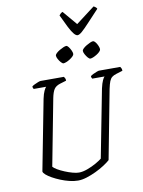

<svg xmlns="http://www.w3.org/2000/svg" viewBox="-116 -1214 964 1292"><g transform="rotate(-10 366.0 -568.0)"><path d="M311 0Q283 0 252.5 -7.5Q222 -15 192.5 -27Q163 -39 139 -52.5Q115 -66 100 -79Q85 -92 84 -102L177 -583Q184 -616 193 -635Q202 -654 208 -659H123Q122 -661 119.5 -665.5Q117 -670 117 -677Q122 -682 134.5 -688Q147 -694 159.5 -699Q172 -704 178 -704H337Q339 -701 343.5 -694Q348 -687 347 -676L304 -663Q275 -654 262.5 -635Q250 -616 242 -576L155 -122Q163 -112 183.5 -100Q204 -88 230.5 -77Q257 -66 282.5 -59Q308 -52 326 -52Q352 -52 384.5 -64Q417 -76 445 -92Q473 -108 486 -119L576 -583Q584 -618 592.5 -636Q601 -654 607 -659H523Q522 -661 519.5 -665.5Q517 -670 517 -677Q524 -683 536.5 -689Q549 -695 561 -699.5Q573 -704 577 -704H722Q724 -700 728 -694.5Q732 -689 732 -676L687 -662Q670 -657 658.5 -648Q647 -639 640 -621.5Q633 -604 626 -571L536 -100Q521 -86 494 -68.5Q467 -51 434.5 -35.5Q402 -20 370 -10Q338 0 311 0ZM351 -794Q344 -794 334 -805Q324 -816 316.5 -830Q309 -844 309 -853Q309 -861 318.5 -870Q328 -879 341.5 -887Q355 -895 368 -900.5Q381 -906 388 -906Q396 -906 404.5 -894.5Q413 -883 419.5 -869Q426 -855 426 -845Q426 -838 417 -829Q408 -820 395.5 -812Q383 -804 370.5 -799Q358 -794 351 -794ZM534 -794Q527 -794 517.5 -805Q508 -816 500.5 -830Q493 -844 493 -853Q493 -861 502.5 -870Q512 -879 525.5 -887Q539 -895 551.5 -900.5Q564 -906 571 -906Q579 -906 588 -894.5Q597 -883 603 -868.5Q609 -854 609 -845Q609 -838 600.5 -829Q592 -820 579 -812Q566 -804 554 -799Q542 -794 534 -794ZM477 -964Q466 -964 452.5 -980Q439 -996 421.5 -1030Q404 -1064 380 -1116Q385 -1122 389.5 -1127Q394 -1132 404 -1136L487 -1038L616 -1136Q624 -1132 630.5 -1126.5Q637 -1121 638 -1116Q591 -1066 559.5 -1032Q528 -998 508.5 -981Q489 -964 477 -964Z"/></g></svg>

Font: Texturina 12pt Thin
Style: Italic
Weight: 250
Italic angle: -11°
Designer: Guillermo Torres Carreño
Foundry: Omnibus-Type
Version: Version 1.002